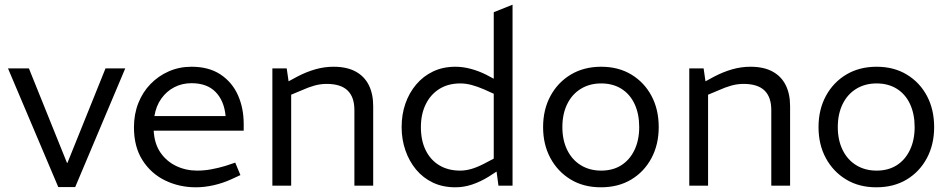

<svg xmlns="http://www.w3.org/2000/svg" viewBox="-20 -790 4045 817"><path d="M228 6 14 -499H103L265 -97H267L429 -499H513L300 6Z M813 7Q743 7 683 -22Q623 -51 586.5 -108Q550 -165 550 -248Q550 -304 568.5 -351Q587 -398 620.5 -432.5Q654 -467 698.5 -486.5Q743 -506 795 -506Q869 -506 918.5 -473Q968 -440 992.5 -385Q1017 -330 1017 -262V-234H634Q637 -178 663 -140.5Q689 -103 730 -83.5Q771 -64 819 -64Q849 -64 879 -69.5Q909 -75 939 -84L981 -98L1003 -45L964 -27Q929 -11 890 -2Q851 7 813 7ZM637 -296H940Q934 -361 897.5 -398.5Q861 -436 795 -436Q755 -436 722 -419Q689 -402 666.5 -370.5Q644 -339 637 -296Z M1139 0V-499H1200L1208 -444L1245 -464Q1283 -484 1321.5 -495Q1360 -506 1399 -506Q1456 -506 1493.5 -485.5Q1531 -465 1549.5 -427.5Q1568 -390 1568 -339V0H1488V-322Q1488 -377 1459 -405Q1430 -433 1370 -433Q1344 -433 1318.5 -426Q1293 -419 1262 -405L1219 -387V0Z M1918 7Q1864 7 1822 -13Q1780 -33 1750.5 -68.5Q1721 -104 1705 -150.5Q1689 -197 1689 -249Q1689 -303 1705 -349Q1721 -395 1751 -430.5Q1781 -466 1823 -486Q1865 -506 1918 -506Q1950 -506 1983.5 -497Q2017 -488 2049 -472L2081 -455V-738L2161 -770V0H2101L2093 -60L2059 -38Q2025 -17 1989.5 -5Q1954 7 1918 7ZM1771 -249Q1771 -192 1791.5 -150.5Q1812 -109 1849.5 -86.5Q1887 -64 1938 -64Q1961 -64 1985.5 -71Q2010 -78 2039 -93L2081 -115V-391L2039 -410Q2011 -422 1986.5 -428.5Q1962 -435 1939 -435Q1887 -435 1849.5 -411.5Q1812 -388 1791.5 -346Q1771 -304 1771 -249Z M2537 7Q2463 7 2408 -26.5Q2353 -60 2322 -117.5Q2291 -175 2291 -249Q2291 -324 2322.5 -382Q2354 -440 2409.5 -473Q2465 -506 2538 -506Q2612 -506 2667 -472.5Q2722 -439 2752.5 -381.5Q2783 -324 2783 -249Q2783 -175 2752 -117Q2721 -59 2666 -26Q2611 7 2537 7ZM2538 -64Q2588 -64 2624 -87Q2660 -110 2680 -152Q2700 -194 2700 -249Q2700 -305 2680.5 -347Q2661 -389 2624.5 -412Q2588 -435 2538 -435Q2489 -435 2451.5 -412Q2414 -389 2393.5 -347Q2373 -305 2373 -249Q2373 -194 2393.5 -152Q2414 -110 2451.5 -87Q2489 -64 2538 -64Z M2913 0V-499H2974L2982 -444L3019 -464Q3057 -484 3095.5 -495Q3134 -506 3173 -506Q3230 -506 3267.5 -485.5Q3305 -465 3323.5 -427.5Q3342 -390 3342 -339V0H3262V-322Q3262 -377 3233 -405Q3204 -433 3144 -433Q3118 -433 3092.5 -426Q3067 -419 3036 -405L2993 -387V0Z M3709 7Q3635 7 3580 -26.5Q3525 -60 3494 -117.5Q3463 -175 3463 -249Q3463 -324 3494.5 -382Q3526 -440 3581.5 -473Q3637 -506 3710 -506Q3784 -506 3839 -472.5Q3894 -439 3924.5 -381.5Q3955 -324 3955 -249Q3955 -175 3924 -117Q3893 -59 3838 -26Q3783 7 3709 7ZM3710 -64Q3760 -64 3796 -87Q3832 -110 3852 -152Q3872 -194 3872 -249Q3872 -305 3852.5 -347Q3833 -389 3796.5 -412Q3760 -435 3710 -435Q3661 -435 3623.5 -412Q3586 -389 3565.5 -347Q3545 -305 3545 -249Q3545 -194 3565.5 -152Q3586 -110 3623.5 -87Q3661 -64 3710 -64Z"/></svg>

Font: REM Light
Style: Regular
Weight: 300
Designer: Octavio Pardo
Foundry: Ashler Design
Version: Version 1.005;gftools[0.9.28]